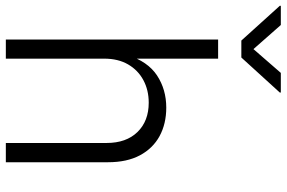

<svg xmlns="http://www.w3.org/2000/svg" viewBox="-216 -800 982 658"><g transform="rotate(90 275.0 -471.0)"><path d="M147 -337.4V0H81.5V-727.5H147V-416H134.3Q156.7 -486.8 204.8 -518.3Q252.9 -549.8 314.9 -549.8Q370.1 -549.8 412.4 -526.9Q454.6 -503.9 478.3 -459.5Q502 -415 502 -350.1V0H436V-345.2Q436 -412.6 398.4 -451.2Q360.8 -489.7 297.9 -489.7Q254.9 -489.7 220.7 -471.4Q186.5 -453.1 166.7 -418.9Q147 -384.8 147 -337.4ZM31.7 -942.4 114.3 -848.6 195.8 -942.4H263.2V-939L143.1 -807.1H85L-34.2 -939V-942.4Z"/></g></svg>

Font: Inter 16pt Light
Style: Regular
Weight: 300
Version: Version 4.001;git-66647c0bb